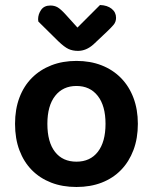

<svg xmlns="http://www.w3.org/2000/svg" viewBox="-20 -731 610 766"><path d="M530 -237Q530 -179 512.5 -132.5Q495 -86 463 -53Q431 -20 386 -2.5Q341 15 285 15Q229 15 184 -2.5Q139 -20 107 -52.5Q75 -85 57.5 -131.5Q40 -178 40 -237Q40 -295 57.5 -341.5Q75 -388 107.5 -420.5Q140 -453 185 -470.5Q230 -488 285 -488Q340 -488 385 -470.5Q430 -453 462.5 -420Q495 -387 512.5 -340.5Q530 -294 530 -237ZM285 -388Q231 -388 200 -348.5Q169 -309 169 -237Q169 -164 199.5 -125Q230 -86 285 -86Q340 -86 370.5 -125.5Q401 -165 401 -237Q401 -309 370 -348.5Q339 -388 285 -388ZM289 -621 379 -711Q408 -710 425.5 -696Q443 -682 443 -660Q443 -644 433.5 -632.5Q424 -621 406 -604L353 -554Q324 -528 291 -528Q270 -528 253.5 -535.5Q237 -543 212 -567L133 -645Q132 -649 132 -654Q132 -674 144 -691.5Q156 -709 181 -709Q197 -709 209.5 -702Q222 -695 242 -673Z"/></svg>

Font: Baloo Chettan 2 SemiBold
Style: Regular
Weight: 600
Designer: Maithili Shingre, Unnati Kotecha and Ek Type
Foundry: Ek Type
Version: Version 1.640;hotconv 1.0.111;makeotfexe 2.5.65597; ttfautoh